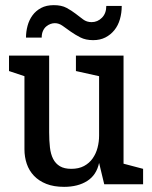

<svg xmlns="http://www.w3.org/2000/svg" viewBox="-20 -716 589 746"><path d="M229 10Q189 10 160 -1.5Q131 -13 112 -33Q93 -53 84 -79.5Q75 -106 75 -136V-420L15 -440V-500H171V-202Q171 -170 174 -143.5Q177 -117 186.5 -98.5Q196 -80 213 -70Q230 -60 257 -60Q286 -60 306.5 -71Q327 -82 340 -100.5Q353 -119 359 -142Q365 -165 365 -189V-420L275 -440V-500H460V-80L536 -60V0H385L365 -83Q355 -36 319 -13Q283 10 229 10ZM453 -693Q453 -666 446 -641.5Q439 -617 424.5 -599Q410 -581 389.5 -570.5Q369 -560 342 -560Q313 -560 292.5 -570.5Q272 -581 255 -593Q238 -605 223.5 -615.5Q209 -626 193 -626Q185 -626 176.5 -623Q168 -620 160 -613.5Q152 -607 147 -596Q142 -585 142 -570H81Q81 -593 87 -615.5Q93 -638 106 -656Q119 -674 139.5 -685Q160 -696 189 -696Q219 -696 238.5 -685.5Q258 -675 273.5 -663Q289 -651 303 -640.5Q317 -630 336 -630Q359 -630 376 -647Q393 -664 393 -693Z"/></svg>

Font: Hermeneus One
Style: Regular
Weight: 400
Designer: Rodrigo Fuenzalida, Pablo Impallari
Foundry: Pablo Impallari, Rodrigo Fuenzalida
Version: Version 1.002; ttfautohint (v0.93) -l 8 -r 50 -G 200 -x 14 -